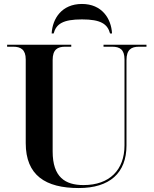

<svg xmlns="http://www.w3.org/2000/svg" viewBox="-20 -940 776 970"><path d="M241 -771H251C264 -819 298 -842 394 -842C489 -842 523 -819 536 -771H546C542 -846 495 -920 394 -920C292 -920 245 -846 241 -771ZM378 10C534 10 619 -66 619 -205V-636C619 -690 644 -704 682 -704H720V-714H503V-704H547C585 -704 609 -690 609 -640V-206C609 -81 533 -5 402 -5C309 -5 246 -45 246 -175V-637C246 -690 271 -704 309 -704H340V-714H16V-704H47C84 -704 110 -690 110 -640V-217C110 -54 210 10 378 10Z"/></svg>

Font: Noto Serif Display SemiBold
Style: Regular
Weight: 600
Designer: Monotype Design Team
Foundry: Monotype Imaging Inc.
Version: Version 2.009